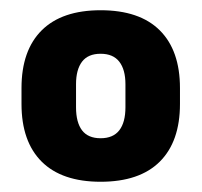

<svg xmlns="http://www.w3.org/2000/svg" viewBox="-20 -667 394 375"><path d="M176.5 -312Q101 -312 61.5 -351.2Q22 -390.5 22 -464V-495Q22 -568.5 61.5 -607.8Q101 -647 176.5 -647Q252.5 -647 292 -607.8Q331.5 -568.5 331.5 -495V-464Q331.5 -390.5 292 -351.2Q252.5 -312 176.5 -312ZM176.5 -397Q201 -397 213 -412.5Q225 -428 225 -457.5V-502.5Q225 -531 213 -546.5Q201 -562 176.5 -562Q152 -562 140.2 -546.5Q128.5 -531 128.5 -502.5V-457.5Q128.5 -428 140.2 -412.5Q152 -397 176.5 -397Z"/></svg>

Font: Anek Gurmukhi
Style: Bold
Weight: 700
Designer: Sarang Kulkarni (Gurmukhi), Yesha Goshar (Latin)
Foundry: Ek Type
Version: Version 1.003